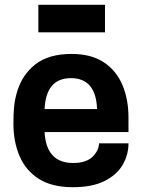

<svg xmlns="http://www.w3.org/2000/svg" viewBox="-20 -768 593 801"><path d="M284 13Q197 13 142.5 -21.5Q88 -56 62 -116Q36 -176 36 -252Q36 -296 39 -325Q42 -354 51 -384Q72 -456 127.5 -499.5Q183 -543 279 -543Q360 -543 412.5 -508.5Q465 -474 490.5 -414Q516 -354 516 -278V-217H166Q173 -88 285 -88Q340 -88 366.5 -114.5Q393 -141 393 -170H516Q516 -122 491.5 -80Q467 -38 415.5 -12.5Q364 13 284 13ZM418 -633H140V-748H418ZM385 -313Q380 -442 276 -442Q172 -442 166 -313Z"/></svg>

Font: Tanohe Sans SemiBold
Style: Regular
Weight: 600
Designer: Village Type and Design LLC & Cristiano Sobral
Foundry: Cooper Hewitt Smithsonian Design Museum
Version: Version 1.00;September 29, 2021;FontCreator 13.0.0.2655 64-b